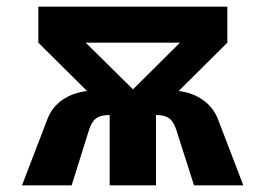

<svg xmlns="http://www.w3.org/2000/svg" viewBox="-20 -556 796 576"><path d="M46 0 122 -198Q136 -235 167.5 -256.5Q199 -278 241 -283L95 -428V-536H662V-428L516 -283Q558 -278 589 -256Q620 -234 634 -198L710 0H562L509 -166Q501 -191 487.5 -201Q474 -211 448 -211V0H309V-211Q282 -211 268.5 -201Q255 -191 247 -166L195 0ZM237 -428 379 -288 520 -428Z"/></svg>

Font: Geist
Style: Bold
Weight: 400
Designer: Basement.studio, Andrés Briganti, Mateo Zaragoza
Foundry: Basement.studio, Vercel, Andrés Briganti, Guido Ferreyra, Mateo Zaragoza
Version: Version 1.401